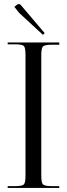

<svg xmlns="http://www.w3.org/2000/svg" viewBox="-20 -929 330 949"><path d="M192 -757 75 -865 51 -895 63 -905Q68 -909 73 -909Q79 -909 83 -904L201 -765ZM18 0V-9H53Q89 -9 97.5 -17Q106 -25 106 -61V-658Q106 -694 97.5 -702Q89 -710 53 -710H18V-719H273V-708H238Q202 -708 193 -700Q184 -692 184 -656V-61Q184 -25 193 -17Q202 -9 238 -9H273V0Z"/></svg>

Font: FoglihtenNo06
Style: Regular
Weight: 500
Designer: gluk (gluksza@wp.pl)
Foundry: gluk (gluksza@wp.pl)
Version: Version 0.76